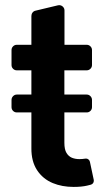

<svg xmlns="http://www.w3.org/2000/svg" viewBox="-20 -720 420 748"><path d="M185.7 -6.7Q147 -22.7 124.3 -57.2Q101.9 -91.6 102.3 -142.4V-282H45.5Q36.9 -282 30.9 -288Q24.9 -294 24.9 -302.6V-330.6Q24.9 -339.1 30.9 -345.3Q36.9 -351.6 45.5 -351.6H102.3V-446H45.5Q36.9 -446 30.9 -452.1Q24.9 -458.1 24.9 -466.6V-524.9Q24.9 -533.4 30.9 -539.4Q36.9 -545.5 45.5 -545.5H102.3V-657.7Q102.3 -665.1 106.7 -671Q111.2 -676.8 117.9 -678.3L205.3 -699.2Q208.8 -699.9 210.2 -699.9Q218.8 -699.9 225 -693.9Q231.2 -687.9 231.2 -679.3V-545.5H317.8Q326.3 -545.5 332.4 -539.4Q338.4 -533.4 338.4 -524.9V-466.6Q338.4 -458.1 332.4 -452.1Q326.3 -446 317.8 -446H230.8V-351.6H317.8Q326.3 -351.6 332.4 -345.3Q338.4 -339.1 338.4 -330.6V-302.6Q338.4 -294 332.4 -288Q326.3 -282 317.8 -282H230.8V-163.7Q230.8 -137.8 239 -124.3Q246.8 -111.2 259.9 -105.5Q273.4 -100.1 289.1 -100.1Q300.1 -100.1 311.4 -101.9H311.8Q312.9 -102.3 315 -102.3Q320.3 -102.3 324.8 -98.7Q329.2 -95.2 330.3 -89.5L345.2 -19.5Q345.5 -18.1 345.5 -15.6Q345.5 -10.3 342.2 -6Q338.8 -1.8 333.5 -0.4L319.2 3.2Q297.6 8.2 266.7 8.2Q221.9 8.2 185.7 -6.7Z"/></svg>

Font: DeltaSans SemiBold
Style: Regular
Weight: 600
Designer: Rasmus Andersson
Foundry: rsms
Version: Version 3.012